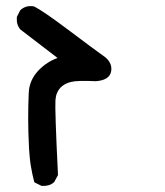

<svg xmlns="http://www.w3.org/2000/svg" viewBox="-20 -476 540 629"><path d="M114.7 132.3 95.2 122.6 92.8 121.1 91.8 118.7Q88.4 106 85.7 92.8Q83 79.6 80.8 66.2Q78.6 52.7 77.4 39.1Q76.2 25.4 75.2 11.7Q72.3 -43.9 72.3 -87.9Q72.3 -131.8 74.2 -172.4Q76.2 -214.4 106.9 -246.1Q133.3 -273.4 168.5 -286.1L47.4 -378.9L46.9 -379.4L46.4 -379.9Q33.2 -395.5 35.2 -419.4V-420.4L35.6 -421.4L45.4 -440.9L45.9 -441.9L46.9 -442.9Q64.5 -459.5 90.8 -455.1H91.8L92.3 -454.6Q122.1 -439.5 204.1 -377.9Q285.6 -316.4 326.7 -287.1L327.1 -286.6Q349.1 -266.6 343.8 -240.7Q337.9 -213.4 294.4 -210H293.9H293.5Q233.9 -212.9 212.4 -207.5Q191.4 -202.6 177.7 -188.5Q170.9 -181.2 166.7 -171.1Q162.6 -161.1 161.6 -147.5Q160.6 -133.8 162.6 -72.3Q164.6 -10.7 169.9 95.2V97.2L169.4 98.6L157.7 120.1L156.7 121.1L156.2 121.6Q148.4 128.4 138.4 131.1Q128.4 133.8 116.7 132.8H115.7Z"/></svg>

Font: NaikaiFont
Style: SemiBold
Weight: 600
Version: Version 1.89